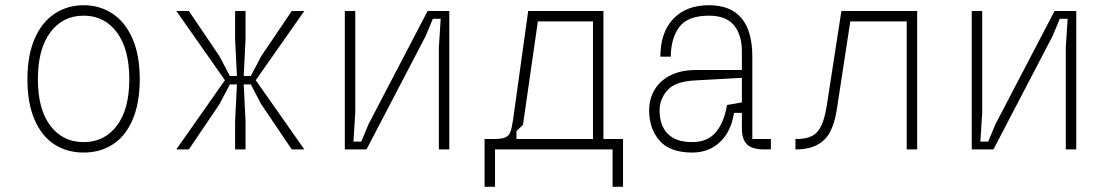

<svg xmlns="http://www.w3.org/2000/svg" viewBox="-20 -572 4240 735"><path d="M300 -512Q220 -512 172.5 -448Q125 -384 125 -269Q125 -154 172.5 -91Q220 -28 300 -28Q380 -28 427.5 -91Q475 -154 475 -269Q475 -384 427.5 -448Q380 -512 300 -512ZM300 -552Q362 -552 411 -519.5Q460 -487 487.5 -423.5Q515 -360 515 -269Q515 -177 487.5 -113.5Q460 -50 411.5 -19Q363 12 300 12Q237 12 188.5 -19Q140 -50 112.5 -113.5Q85 -177 85 -269Q85 -360 112.5 -423.5Q140 -487 189 -519.5Q238 -552 300 -552Z M920 -530V-422L913 -281H940L980 -357L1097 -530H1145L959 -265L1145 0H1097L980 -173L940 -249H913L920 -108V0H880V-108L887 -249H860L820 -173L703 0H655L841 -265L655 -530H703L820 -357L860 -281H887L880 -422V-530Z M1700 0H1660V-390L1667 -500H1637L1609 -433L1383 0H1300V-530H1340V-140L1333 -30H1363L1391 -97L1617 -530H1700Z M1835 143V-40H1874Q1902 -40 1915.5 -46.5Q1929 -53 1934 -67Q1939 -81 1944 -113L2002 -530H2290V-40H2365V143H2325V0H1875V143ZM2250 -40V-490H2039L1982 -94L1957 -70V-40Z M2931 0H2906Q2859 0 2839.5 -19.5Q2820 -39 2820 -80V-140H2790Q2779 -69 2736.5 -28.5Q2694 12 2630 12Q2545 12 2505 -33.5Q2465 -79 2465 -150Q2465 -193 2485.5 -228Q2506 -263 2546.5 -283.5Q2587 -304 2644 -304H2820V-375Q2820 -439 2789.5 -475.5Q2759 -512 2694 -512Q2612 -512 2580 -468Q2548 -424 2548 -355H2508Q2508 -448 2557.5 -500Q2607 -552 2694 -552Q2777 -552 2818.5 -502.5Q2860 -453 2860 -355V-40H2931ZM2763 -170 2820 -180V-274L2639 -264Q2564 -260 2534.5 -226Q2505 -192 2505 -150Q2505 -91 2536.5 -59.5Q2568 -28 2630 -28Q2688 -28 2720 -65.5Q2752 -103 2763 -170Z M3145 -168 3201 -530H3491V0H3451V-490H3235L3183 -150Q3175 -101 3158.5 -68.5Q3142 -36 3109.5 -18Q3077 0 3025 0V-40Q3064 -39 3087.5 -51Q3111 -63 3124 -90.5Q3137 -118 3145 -168Z M4100 0H4060V-390L4067 -500H4037L4009 -433L3783 0H3700V-530H3740V-140L3733 -30H3763L3791 -97L4017 -530H4100Z"/></svg>

Font: Fliege Mono Thin
Style: Regular
Weight: 100
Version: Version 0.020;Glyphs 3.3 (3306)